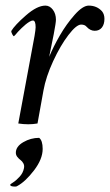

<svg xmlns="http://www.w3.org/2000/svg" viewBox="-20 -445 396 692"><path d="M37.1 105.5Q37.1 83 64 67.4Q90.8 51.8 121.1 51.8Q133.8 61.5 133.8 91.8Q133.8 128.4 102.5 169.2Q71.3 210 42 225.6Q40 227.5 34.2 227.5Q16.6 227.5 16.6 220.7Q16.6 219.2 27.3 212.4Q38.1 205.6 50.5 192.1Q63 178.7 66.4 161.1Q68.4 151.4 64.2 143.8Q60.1 136.2 54 131.8Q47.9 127.4 42.5 120.6Q37.1 113.8 37.1 105.5ZM299.8 -424.8Q329.1 -424.8 347.7 -404.3Q356.4 -393.6 356.4 -377Q356.4 -357.4 347.2 -345.7Q337.9 -334 321.3 -334Q305.2 -334 292 -348.6Q285.6 -356.4 272.5 -356.4Q255.4 -356.4 226.6 -318.8Q197.8 -281.2 171.6 -224.6Q145.5 -168 136.7 -119.1L115.2 0Q99.1 2.9 82 2.9Q63.5 2.9 45.9 0L104.5 -315.4Q108.4 -338.9 108.4 -346.7Q108.4 -371.1 98.6 -371.1Q93.8 -371.1 86.7 -366.9Q79.6 -362.8 72.5 -356.9Q65.4 -351.1 57.9 -343.8Q50.3 -336.4 44.9 -330.6Q39.6 -324.7 35.2 -319.3L30.3 -314.5Q27.8 -314.5 24.2 -321.5Q20.5 -328.6 20.5 -333Q33.2 -354.5 73.5 -389.6Q113.8 -424.8 143.6 -424.8Q159.2 -424.8 170.4 -410.2Q181.6 -395.5 181.6 -374Q181.6 -363.3 173.8 -322.3Q168.9 -295.9 157.2 -240.2Q172.4 -276.9 195.8 -317.4Q219.2 -357.9 248.8 -391.4Q278.3 -424.8 299.8 -424.8Z"/></svg>

Font: Crimson
Style: Italic
Weight: 400
Italic angle: -11°
Version: Version 0.8